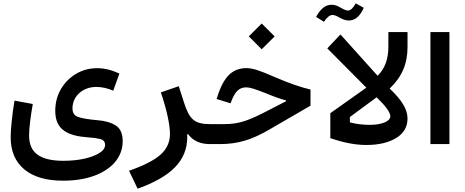

<svg xmlns="http://www.w3.org/2000/svg" viewBox="-20 -863 2787 1150"><path d="M695.3 -422.4C649.4 -443.8 605 -454.6 562.5 -454.6C516.1 -454.6 473.6 -443.4 435.5 -420.9C397.5 -397.9 367.2 -367.7 344.7 -329.1C322.3 -290.5 311 -247.1 311 -198.7C311 -83.5 387.7 -48.8 509.8 -40C537.1 -38.6 560.5 -35.2 580.1 -30.3C599.6 -25.4 609.4 -13.7 609.4 4.9C609.4 22.9 598.1 39.1 575.7 53.2C530.8 82 452.1 100.1 360.8 100.1C219.7 100.1 154.3 52.2 154.3 -50.8C154.3 -73.7 156.2 -100.1 159.7 -128.9C163.1 -157.7 168.5 -194.8 176.3 -240.2L66.9 -260.3C59.6 -217.8 54.2 -177.2 50.3 -138.7C45.9 -99.6 43.9 -66.9 43.9 -41C43.9 42.5 71.3 106.4 126 151.9C180.2 196.8 257.8 219.2 358.4 219.2C428.2 219.2 490.2 209.5 543.9 189.9C650.9 150.4 714.8 77.6 714.8 -17.6C714.8 -62.5 701.2 -93.8 673.3 -111.3C645.5 -128.9 608.9 -139.6 563.5 -143.1C511.7 -147.5 474.1 -153.8 450.2 -161.6C426.3 -168.9 414.1 -186.5 414.1 -213.4C414.1 -288.6 477.1 -342.3 556.6 -342.3C589.8 -342.3 623.5 -335 658.2 -319.8Z M943.4 -309.6C978 -208 998 -117.2 998 -61C998 -11.7 979.5 29.3 941.9 63C904.3 96.7 841.3 128.9 752.9 159.7L804.2 267.1C1004.9 195.3 1101.6 100.1 1101.6 -43C1101.6 -47.9 1101.6 -52.7 1101.1 -58.1L1106 -60.1C1135.3 -20 1179.2 0 1237.3 0H1237.8V-119.6H1237.3C1144.5 -119.6 1114.7 -149.4 1083.5 -244.6L1050.8 -346.7Z M1456.1 -455.1C1414.1 -455.1 1379.4 -441.4 1351.6 -414.6C1323.7 -387.2 1299.8 -342.3 1280.8 -280.3L1277.3 -270L1361.3 -244.1L1364.7 -254.4C1388.2 -315.4 1412.6 -339.8 1455.1 -339.8C1476.1 -339.8 1506.3 -330.1 1566.9 -306.6C1618.2 -285.2 1660.2 -270 1693.4 -261.7V-256.8L1548.3 -182.1C1452.6 -134.8 1399.9 -119.6 1322.8 -119.6H1237.8C1225.6 -119.6 1219.7 -103 1219.7 -60.1C1219.7 -17.1 1225.6 0 1237.8 0H1300.3C1351.6 0 1400.4 -6.8 1446.3 -20.5C1492.2 -34.2 1541.5 -56.6 1594.7 -87.9L1839.8 -230V-326.7C1809.1 -334 1777.3 -343.3 1745.1 -354.5C1712.9 -365.7 1673.3 -380.9 1627 -400.9C1579.6 -421.9 1543.5 -436 1519 -443.8C1494.1 -451.2 1473.1 -455.1 1456.1 -455.1ZM1547.4 -567.9 1625 -645 1547.4 -722.2 1470.2 -645Z M1920.4 -732.4C1938.5 -759.8 1955.6 -773.4 1971.7 -773.4C1981.4 -773.4 1996.1 -768.1 2015.1 -756.8C2035.2 -745.6 2053.2 -740.2 2069.3 -740.2C2106.9 -740.2 2136.7 -765.6 2158.7 -816.4L2110.8 -842.8C2094.7 -814 2079.1 -799.8 2064 -799.8C2054.7 -799.8 2039.6 -805.7 2018.6 -817.9C1998.5 -830.1 1982.4 -834.5 1965.3 -834.5C1929.7 -834.5 1898.9 -810.1 1873.5 -761.7ZM1940.4 -573.2 2174.3 -337.9 1958.5 -185.1V-35.6C2037.6 -8.3 2109.4 5.4 2174.3 5.4C2248.5 5.4 2308.1 -8.8 2353.5 -36.6C2398.4 -64.5 2420.9 -103.5 2420.9 -152.8C2420.9 -209 2386.2 -264.2 2314 -332.5C2387.7 -403.3 2420.9 -480 2420.9 -581.5V-670.9H2306.2V-581.5C2306.2 -508.8 2284.7 -451.2 2241.7 -409.2L2019 -656.7ZM2235.8 -280.3C2290.5 -227.5 2317.9 -189.5 2317.9 -166C2317.9 -138.2 2271 -115.2 2194.8 -115.2C2153.3 -115.2 2113.8 -120.1 2075.7 -129.9V-162.1Z M2671.9 -670.9H2558.1V0H2671.9Z"/></svg>

Font: Estedad SemiBold
Style: Regular
Weight: 600
Designer: Amin Abedi
Version: Version 7.3